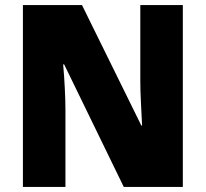

<svg xmlns="http://www.w3.org/2000/svg" viewBox="-20 -734 809 754"><path d="M698 0H466L232 -481H228Q232 -438 234.5 -387.5Q237 -337 237 -300V0H70V-714H302L535 -241H538Q536 -283 533.5 -331Q531 -379 531 -414V-714H698Z"/></svg>

Font: Noto Sans Lao SemiCondensed Black
Style: Regular
Weight: 900
Width: 4
Designer: Monotype Design Team
Foundry: Monotype Imaging Inc.
Version: Version 2.003; ttfautohint (v1.8.4.7-5d5b)